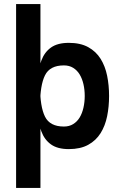

<svg xmlns="http://www.w3.org/2000/svg" viewBox="-20 -720 590 940"><path d="M58.8 200V-700H178V200ZM394.8 -250Q394.8 -281 388.5 -308.1Q382.2 -335.2 369.9 -355.6Q357.5 -376 338.2 -387.9Q319 -399.8 292.8 -399.8Q224.2 -399.8 200.2 -351.2Q176.2 -302.8 176.2 -204Q176.2 -204 166.9 -204Q157.5 -204 157.5 -204Q157.5 -269.8 162.2 -325.9Q167 -382 182.4 -423.4Q197.8 -464.8 229.9 -487.5Q262 -510.2 316.8 -510.2Q373.5 -510.2 411.8 -489.2Q450 -468.2 472.5 -432.1Q495 -396 504.5 -349.2Q514 -302.5 514 -250ZM394.8 -250.2H514Q514 -197.8 504.5 -151Q495 -104.2 472.5 -68.1Q450 -32 411.8 -11Q373.5 10 316.8 10Q262 10 229.9 -12.8Q197.8 -35.5 182.4 -76.9Q167 -118.2 162.2 -174.4Q157.5 -230.5 157.5 -296.2Q157.5 -296.2 166.9 -296.2Q176.2 -296.2 176.2 -296.2Q176.2 -197.8 200.2 -149.1Q224.2 -100.5 292.8 -100.5Q319 -100.5 338.2 -112.4Q357.5 -124.2 369.9 -144.6Q382.2 -165 388.5 -192.5Q394.8 -220 394.8 -250.2Z"/></svg>

Font: Haskoy
Style: Regular
Weight: 400
Designer: Ertekin Erdin
Foundry: Ertekin Erdin
Version: Version 1.500